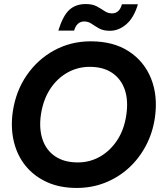

<svg xmlns="http://www.w3.org/2000/svg" viewBox="-20 -916 800 948"><path d="M359 12Q275 12 211.5 -17Q148 -46 106.5 -97Q65 -148 48.5 -216.5Q32 -285 43 -364Q58 -466 112 -544.5Q166 -623 248 -667.5Q330 -712 428 -712Q540 -712 616 -662.5Q692 -613 726 -528Q760 -443 745 -336Q734 -260 700 -196Q666 -132 614.5 -85.5Q563 -39 498 -13.5Q433 12 359 12ZM364 -114Q424 -114 474.5 -143Q525 -172 559.5 -225Q594 -278 604 -351Q614 -421 596 -473.5Q578 -526 534 -556Q490 -586 423 -586Q363 -586 312 -557Q261 -528 227 -475.5Q193 -423 182 -350Q172 -281 190 -227.5Q208 -174 252.5 -144Q297 -114 364 -114ZM523 -764Q490 -764 469.5 -775.5Q449 -787 432.5 -798.5Q416 -810 396 -810Q359 -810 346 -765H268Q291 -839 322.5 -867.5Q354 -896 403 -896Q437 -896 458 -884.5Q479 -873 496 -861.5Q513 -850 533 -850Q570 -850 582 -895H661Q641 -828 603.5 -796Q566 -764 523 -764Z"/></svg>

Font: Host Grotesk ExtraBold
Style: Italic
Weight: 800
Italic angle: -8°
Designer: Doğukan Karapınar
Foundry: Element Type
Version: Version 1.003; ttfautohint (v1.8.4.7-5d5b)